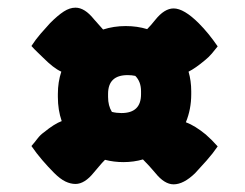

<svg xmlns="http://www.w3.org/2000/svg" viewBox="-20 -549 640 501"><path d="M131 -304Q131 -335 140 -362Q129 -367 117.5 -376Q106 -385 93 -398Q86 -405 77.5 -413Q69 -421 62 -429Q73 -446 86 -461Q99 -476 111 -489Q131 -509 146.5 -519Q162 -529 177 -529Q201 -529 225 -499Q237 -485 249 -472Q277 -481 308 -481Q338 -481 364 -473Q374 -483 385 -497Q409 -527 433 -527Q460 -527 499 -488Q524 -463 548 -428Q541 -419 533 -409.5Q525 -400 515 -392Q490 -371 472 -362Q479 -338 479 -311V-303Q479 -264 465 -230Q489 -221 517 -198Q525 -191 533 -183Q541 -175 548 -167Q535 -148 519 -130Q503 -112 489 -97Q459 -68 433 -68Q409 -68 385 -98Q370 -116 353 -133Q329 -126 302 -126Q277 -126 254 -132Q246 -124 239 -115.5Q232 -107 225 -99Q201 -69 177 -69Q164 -69 150.5 -75.5Q137 -82 121 -98Q106 -113 90.5 -131Q75 -149 62 -168Q70 -177 77.5 -187Q85 -197 95 -204Q122 -226 141 -233Q131 -262 131 -296ZM262 -296Q262 -273 272 -257Q284 -254 297 -254Q348 -254 348 -303V-311Q348 -336 333 -351Q329 -352 323.5 -352.5Q318 -353 313 -353Q262 -353 262 -304Z"/></svg>

Font: Recursive Mn Csl St XBk
Style: Italic
Weight: 1000
Italic angle: -15°
Monospace: yes
Version: Version 1.079;hotconv 1.0.112;makeotfexe 2.5.65598; ttfautoh